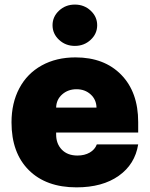

<svg xmlns="http://www.w3.org/2000/svg" viewBox="-20 -801 648 831"><path d="M311.1 9.9Q179.7 9.9 104.8 -64.6Q29.8 -139.2 29.8 -271.3Q29.8 -355.1 63.6 -418.9Q97.3 -482.6 160.3 -517.6Q223.4 -552.6 306.8 -552.6Q431.1 -552.6 504.6 -477.5Q578.1 -402.3 578.1 -272.7V-227.3H223V-218.8Q223 -178.6 247.7 -153.2Q272.4 -127.8 315.3 -127.8Q345.9 -127.8 368.3 -140.6Q390.6 -153.4 399.1 -176.1H578.1Q564.3 -89.8 493.8 -40Q423.3 9.9 311.1 9.9ZM372.3 -628.6Q344.1 -602.3 304 -602.3Q263.8 -602.3 235.6 -628.6Q207.4 -654.8 207.4 -691.8Q207.4 -728.7 235.6 -755Q263.8 -781.2 304 -781.2Q344.1 -781.2 372.3 -755Q400.6 -728.7 400.6 -691.8Q400.6 -654.8 372.3 -628.6ZM223 -335.2H397.7Q397 -370 372.3 -392.4Q347.7 -414.8 311.1 -414.8Q274.5 -414.8 249.1 -392.4Q223.7 -370 223 -335.2Z"/></svg>

Font: Karasuma Gothic
Style: Black
Weight: 900
Designer: Rasmus Andersson / Ryoko Nishizuka
Foundry: Genbu
Version: Version 1.00